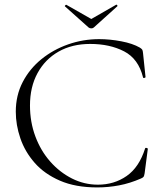

<svg xmlns="http://www.w3.org/2000/svg" viewBox="-20 -807 709 839"><path d="M413 -636Q460 -636 510 -626.5Q560 -617 591 -599Q599 -594 601.5 -590Q604 -586 605 -575L616 -470Q616 -468 611 -466.5Q606 -465 605 -469Q585 -550 522.5 -582.5Q460 -615 374 -615Q295 -615 236 -581.5Q177 -548 144 -487.5Q111 -427 111 -346Q111 -274 134.5 -211Q158 -148 199.5 -101Q241 -54 294.5 -27Q348 0 408 0Q479 0 533.5 -38Q588 -76 614 -158Q615 -162 620.5 -160.5Q626 -159 626 -157L612 -50Q610 -38 607.5 -34.5Q605 -31 596 -27Q548 -6 500.5 3Q453 12 405 12Q310 12 242 -17.5Q174 -47 131.5 -95.5Q89 -144 69 -202.5Q49 -261 49 -319Q49 -390 79 -448Q109 -506 160.5 -548Q212 -590 277.5 -613Q343 -636 413 -636ZM367 -687 264 -779Q262 -781 265.5 -784Q269 -787 270 -786L379 -724L487 -786Q489 -788 492 -784.5Q495 -781 492 -779L390 -687Q386 -683 379 -683Q372 -683 367 -687Z"/></svg>

Font: Cormorant Light
Style: Regular
Weight: 300
Designer: Christian Thalmann (Catharsis Fonts)
Foundry: Catharsis Fonts
Version: Version 4.000